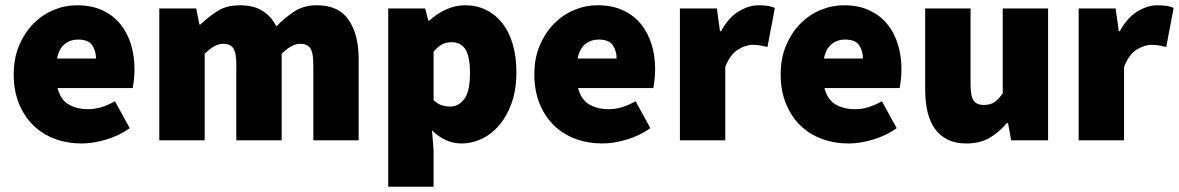

<svg xmlns="http://www.w3.org/2000/svg" viewBox="-20 -532 4470 728"><path d="M290 12Q235 12 188 -5.5Q141 -23 106.5 -56.5Q72 -90 52 -139Q32 -188 32 -250Q32 -311 52.5 -359.5Q73 -408 106.5 -442Q140 -476 183 -494Q226 -512 272 -512Q327 -512 368 -493Q409 -474 436 -441Q463 -408 476.5 -364Q490 -320 490 -270Q490 -247 487.5 -227Q485 -207 483 -198H198Q210 -153 241 -135.5Q272 -118 314 -118Q340 -118 364.5 -125.5Q389 -133 416 -148L472 -46Q431 -17 381.5 -2.5Q332 12 290 12ZM196 -310H344Q344 -339 329.5 -360.5Q315 -382 276 -382Q247 -382 225.5 -365Q204 -348 196 -310Z M584 0V-500H724L736 -439H740Q770 -468 804.5 -490Q839 -512 890 -512Q941 -512 974.5 -491.5Q1008 -471 1028 -432Q1059 -464 1095 -488Q1131 -512 1182 -512Q1264 -512 1302 -456.5Q1340 -401 1340 -308V0H1168V-286Q1168 -334 1156 -350Q1144 -366 1118 -366Q1086 -366 1048 -328V0H876V-286Q876 -334 864 -350Q852 -366 826 -366Q794 -366 756 -328V0Z M1452 176V-500H1592L1604 -454H1608Q1636 -480 1671 -496Q1706 -512 1744 -512Q1788 -512 1824 -494Q1860 -476 1885.5 -443Q1911 -410 1924.5 -363Q1938 -316 1938 -258Q1938 -193 1920.5 -143Q1903 -93 1874 -58.5Q1845 -24 1807.5 -6Q1770 12 1730 12Q1668 12 1618 -38L1624 38V176ZM1688 -128Q1718 -128 1740 -156Q1762 -184 1762 -256Q1762 -318 1744.5 -345Q1727 -372 1692 -372Q1672 -372 1656.5 -364Q1641 -356 1624 -336V-152Q1639 -138 1655 -133Q1671 -128 1688 -128Z M2264 12Q2209 12 2162 -5.5Q2115 -23 2080.5 -56.5Q2046 -90 2026 -139Q2006 -188 2006 -250Q2006 -311 2026.5 -359.5Q2047 -408 2080.5 -442Q2114 -476 2157 -494Q2200 -512 2246 -512Q2301 -512 2342 -493Q2383 -474 2410 -441Q2437 -408 2450.5 -364Q2464 -320 2464 -270Q2464 -247 2461.5 -227Q2459 -207 2457 -198H2172Q2184 -153 2215 -135.5Q2246 -118 2288 -118Q2314 -118 2338.5 -125.5Q2363 -133 2390 -148L2446 -46Q2405 -17 2355.5 -2.5Q2306 12 2264 12ZM2170 -310H2318Q2318 -339 2303.5 -360.5Q2289 -382 2250 -382Q2221 -382 2199.5 -365Q2178 -348 2170 -310Z M2558 0V-500H2698L2710 -414H2714Q2742 -465 2780.5 -488.5Q2819 -512 2856 -512Q2879 -512 2893 -509.5Q2907 -507 2918 -502L2890 -354Q2876 -357 2863.5 -359.5Q2851 -362 2834 -362Q2807 -362 2777.5 -343.5Q2748 -325 2730 -278V0Z M3198 12Q3143 12 3096 -5.5Q3049 -23 3014.5 -56.5Q2980 -90 2960 -139Q2940 -188 2940 -250Q2940 -311 2960.5 -359.5Q2981 -408 3014.5 -442Q3048 -476 3091 -494Q3134 -512 3180 -512Q3235 -512 3276 -493Q3317 -474 3344 -441Q3371 -408 3384.5 -364Q3398 -320 3398 -270Q3398 -247 3395.5 -227Q3393 -207 3391 -198H3106Q3118 -153 3149 -135.5Q3180 -118 3222 -118Q3248 -118 3272.5 -125.5Q3297 -133 3324 -148L3380 -46Q3339 -17 3289.5 -2.5Q3240 12 3198 12ZM3104 -310H3252Q3252 -339 3237.5 -360.5Q3223 -382 3184 -382Q3155 -382 3133.5 -365Q3112 -348 3104 -310Z M3644 12Q3603 12 3573.5 -2.5Q3544 -17 3525 -43.5Q3506 -70 3497 -107.5Q3488 -145 3488 -192V-500H3660V-214Q3660 -166 3672 -150Q3684 -134 3710 -134Q3734 -134 3749.5 -144Q3765 -154 3782 -178V-500H3954V0H3814L3802 -66H3798Q3768 -30 3731.5 -9Q3695 12 3644 12Z M4070 0V-500H4210L4222 -414H4226Q4254 -465 4292.5 -488.5Q4331 -512 4368 -512Q4391 -512 4405 -509.5Q4419 -507 4430 -502L4402 -354Q4388 -357 4375.5 -359.5Q4363 -362 4346 -362Q4319 -362 4289.5 -343.5Q4260 -325 4242 -278V0Z"/></svg>

Font: TypoPRO Source Sans Pro
Style: Regular
Weight: 900
Designer: Paul D. Hunt
Foundry: Adobe Systems Incorporated
Version: Version 2.020;PS 2.000;hotconv 1.0.86;makeotf.lib2.5.63406